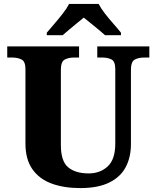

<svg xmlns="http://www.w3.org/2000/svg" viewBox="-20 -951 799 981"><path d="M390 10Q307 10 244 -13Q181 -36 145.5 -86.5Q110 -137 110 -218V-598Q110 -637 90 -647Q70 -657 43 -657H17V-714H384V-657H358Q330 -657 310.5 -646.5Q291 -636 291 -594V-210Q291 -127 328.5 -96Q366 -65 433 -65Q492 -65 530.5 -101Q569 -137 569 -217V-598Q569 -637 550 -647Q531 -657 503 -657H477V-714H743V-657H717Q688 -657 668.5 -646.5Q649 -636 649 -594V-215Q649 -148 622.5 -97.5Q596 -47 538.5 -18.5Q481 10 390 10ZM219 -784Q235 -803 257.5 -829Q280 -855 301 -882Q322 -909 333 -931H484Q495 -909 516 -882Q537 -855 560 -829Q583 -803 598 -784V-771H517Q505 -782 485 -798.5Q465 -815 444 -832Q423 -849 408 -861Q393 -849 372.5 -832Q352 -815 332 -798.5Q312 -782 300 -771H219Z"/></svg>

Font: Noto Serif Lao ExtraBold
Style: Regular
Weight: 800
Designer: Monotype Design Team
Foundry: Monotype Imaging Inc.
Version: Version 2.003; ttfautohint (v1.8.4.7-5d5b)